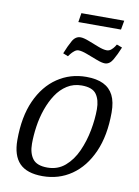

<svg xmlns="http://www.w3.org/2000/svg" viewBox="-90 -862 675 931"><g transform="rotate(10 247.5 -396.5)"><path d="M185 9Q108 9 71.5 -28.5Q35 -66 35 -143Q35 -257 71 -337Q107 -417 170 -459.5Q233 -502 312 -502Q363 -502 396 -486Q429 -470 445.5 -437.5Q462 -405 462 -353Q462 -239 426 -158Q390 -77 327.5 -34Q265 9 185 9ZM201 -36Q252 -36 288 -67Q324 -98 346 -147Q368 -196 378.5 -251.5Q389 -307 389 -356Q389 -402 369.5 -429.5Q350 -457 297 -457Q257 -457 225.5 -437Q194 -417 172 -383.5Q150 -350 135.5 -308.5Q121 -267 114.5 -222.5Q108 -178 108 -137Q108 -91 128.5 -63.5Q149 -36 201 -36ZM388 -582Q373 -582 347 -592Q321 -602 294.5 -612Q268 -622 252 -622Q242 -622 232 -614Q222 -606 215 -597Q208 -588 206 -585L181 -595Q196 -633 211 -659.5Q226 -686 251 -686Q266 -686 292 -676Q318 -666 343.5 -656Q369 -646 386 -646Q398 -646 407.5 -654Q417 -662 423 -671Q429 -680 430 -682L457 -672Q442 -635 426.5 -608.5Q411 -582 388 -582ZM227 -757 234 -802H445L437 -757Z"/></g></svg>

Font: Manuale Light
Style: Italic
Weight: 300
Italic angle: -11°
Version: Version 1.002